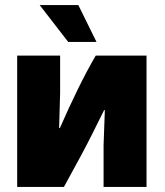

<svg xmlns="http://www.w3.org/2000/svg" viewBox="-20 -740 652 760"><path d="M48 0V-520H218V-372L214 -233H217Q251 -311 287.5 -385.5Q324 -460 359 -520H560V0H390V-165L395 -304H392Q384 -288 347 -213.5Q310 -139 233 0ZM250 -574 137 -720H290L362 -574Z"/></svg>

Font: Murecho ExtraBold
Style: Regular
Weight: 800
Designer: Neil Summerour
Foundry: Positype
Version: Version 1.010; ttfautohint (v1.8.3)